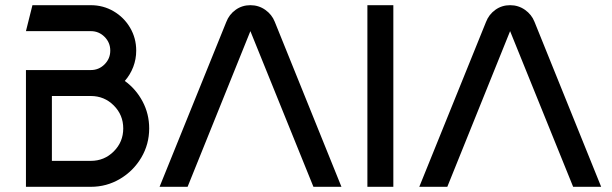

<svg xmlns="http://www.w3.org/2000/svg" viewBox="-20 -720 2357 740"><path d="M455 -225Q455 -277 418.5 -313.5Q382 -350 330 -350H180V-100H330Q382 -100 418.5 -136.5Q455 -173 455 -225ZM80 -450H330Q361 -450 383 -472Q405 -494 405 -525Q405 -556 383 -578Q361 -600 330 -600H80L105 -700H330Q378 -700 418 -676.5Q458 -653 481.5 -613Q505 -573 505 -525Q505 -492 493.5 -462Q482 -432 461 -408Q504 -377 529.5 -329Q555 -281 555 -225Q555 -164 524.5 -112.5Q494 -61 442.5 -30.5Q391 0 330 0H80Z M852 -635Q863 -664 888 -682Q913 -700 945 -700Q977 -700 1002.5 -682Q1028 -664 1039 -636L1296 0H1188L945 -600L703 0H595Z M1496 -700V0H1396V-700Z M1853 -635Q1864 -664 1889 -682Q1914 -700 1946 -700Q1978 -700 2003.5 -682Q2029 -664 2040 -636L2297 0H2189L1946 -600L1704 0H1596Z"/></svg>

Font: SB Skate blade
Style: Regular
Weight: 400
Designer: Valerio Brotto (Silverblur_type)
Version: Version 1.003